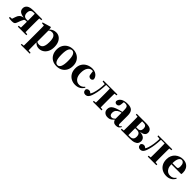

<svg xmlns="http://www.w3.org/2000/svg" viewBox="515 -2483 4663 4663"><g transform="rotate(45 2846.0 -152.0)"><path d="M342.8 -272.9H384.8V-308.1Q384.8 -336.4 384.5 -373.3Q384.3 -410.2 383.8 -447Q383.3 -483.9 382.8 -513.2H335.9Q288.1 -513.2 259 -484.6Q230 -456.1 230 -394Q230 -335.4 257.6 -304.2Q285.2 -272.9 342.8 -272.9ZM606 -516.1 541 -508.8Q540.5 -480 540 -443.8Q539.6 -407.7 539.3 -371.8Q539.1 -335.9 539.1 -308.1V-237.8Q539.1 -210 539.3 -174.1Q539.6 -138.2 540 -102.1Q540.5 -65.9 541 -37.1L606 -30.8V0H314V-30.8L382.8 -38.1Q383.8 -79.1 384.3 -134.8Q384.8 -190.4 384.8 -240.2H351.1Q313.5 -240.2 298.1 -217.3Q282.7 -194.3 267.1 -155.8L228 -53.2Q214.4 -18.6 192.6 -3.7Q170.9 11.2 116.2 11.2Q91.8 11.2 66.2 8.5Q40.5 5.9 9.8 0V-30.8L77.1 -36.1L112.8 -138.2Q129.4 -186.5 163.1 -216.1Q196.8 -245.6 258.8 -256.8Q163.1 -270.5 121.6 -304.2Q80.1 -337.9 80.1 -399.9Q80.1 -465.3 132.8 -505.6Q185.5 -545.9 305.2 -545.9H606Z M906.2 -459V-79.1Q924.8 -64 944.6 -59.1Q964.4 -54.2 989.3 -54.2Q1028.3 -54.2 1058.3 -74.5Q1088.4 -94.7 1105.2 -143.1Q1122.1 -191.4 1122.1 -274.9Q1122.1 -397.5 1088.1 -445.8Q1054.2 -494.1 995.1 -494.1Q972.7 -494.1 951.7 -487.8Q930.7 -481.4 906.2 -459ZM895 -551.8 902.3 -487.8Q937.5 -526.9 981 -544.9Q1024.4 -563 1074.2 -563Q1135.3 -563 1184.8 -529.8Q1234.4 -496.6 1263.7 -432.6Q1293 -368.7 1293 -275.9Q1293 -185.1 1259.8 -119.4Q1226.6 -53.7 1171.4 -18.3Q1116.2 17.1 1050.3 17.1Q1008.8 17.1 971.7 1Q934.6 -15.1 903.3 -51.8V6.8Q903.3 51.8 903.8 107.2Q904.3 162.6 905.3 221.2L981.9 230V258.8H675.3V230L742.2 223.1Q742.7 163.6 743.4 108.2Q744.1 52.7 744.1 6.8V-319.8Q744.1 -368.7 743.4 -399.9Q742.7 -431.2 741.2 -466.8L667 -475.1V-499L881.3 -562Z M1653.8 17.1Q1568.4 17.1 1504.9 -19.5Q1441.4 -56.2 1406.2 -122.1Q1371.1 -188 1371.1 -275.9Q1371.1 -364.3 1408.9 -428.7Q1446.8 -493.2 1511 -528.1Q1575.2 -563 1653.8 -563Q1732.9 -563 1797.4 -528.6Q1861.8 -494.1 1899.9 -429.9Q1938 -365.7 1938 -275.9Q1938 -186.5 1902.3 -120.6Q1866.7 -54.7 1802.7 -18.8Q1738.8 17.1 1653.8 17.1ZM1653.8 -18.1Q1708 -18.1 1736.6 -80.8Q1765.1 -143.6 1765.1 -273.9Q1765.1 -405.3 1736.6 -466.6Q1708 -527.8 1653.8 -527.8Q1600.1 -527.8 1571 -466.6Q1542 -405.3 1542 -273.9Q1542 -143.6 1571 -80.8Q1600.1 -18.1 1653.8 -18.1Z M2377 -449.2 2367.2 -525.9Q2359.4 -526.9 2352.5 -527.3Q2345.7 -527.8 2338.9 -527.8Q2272.5 -527.8 2228.8 -465.3Q2185.1 -402.8 2185.1 -288.1Q2185.1 -176.3 2234.9 -115.2Q2284.7 -54.2 2364.7 -54.2Q2408.7 -54.2 2441.9 -72.8Q2475.1 -91.3 2502 -125L2522 -111.8Q2487.3 -49.8 2431.4 -16.4Q2375.5 17.1 2293.9 17.1Q2217.8 17.1 2154.5 -16.4Q2091.3 -49.8 2053.2 -114.5Q2015.1 -179.2 2015.1 -272Q2015.1 -365.2 2055.9 -430.2Q2096.7 -495.1 2165.5 -529.1Q2234.4 -563 2317.9 -563Q2374.5 -563 2418.7 -542Q2462.9 -521 2490.2 -485.1Q2517.6 -449.2 2523.9 -403.8Q2509.3 -351.1 2458 -351.1Q2426.3 -351.1 2403.1 -372.3Q2379.9 -393.6 2377 -449.2Z M3189 -516.1 3124 -508.8Q3123.5 -480 3123 -443.8Q3122.6 -407.7 3122.3 -371.8Q3122.1 -335.9 3122.1 -308.1V-237.8Q3122.1 -210 3122.3 -174.1Q3122.6 -138.2 3123 -102.1Q3123.5 -65.9 3124 -37.1L3189 -30.8V0H2893.1V-30.8L2958 -37.1Q2958.5 -65.9 2959 -102.1Q2959.5 -138.2 2959.7 -174.1Q2960 -210 2960 -237.8V-308.1Q2960 -336.9 2959.7 -374.5Q2959.5 -412.1 2958.7 -449.5Q2958 -486.8 2957 -516.1H2832Q2828.1 -411.6 2816.4 -323.2Q2804.7 -234.9 2783.7 -163.1Q2765.1 -92.3 2743.2 -54.7Q2721.2 -17.1 2695.6 -2.9Q2669.9 11.2 2640.1 11.2Q2601.1 11.2 2577.9 -12.7Q2554.7 -36.6 2554.7 -86.9Q2566.9 -110.8 2586.9 -122.3Q2606.9 -133.8 2631.8 -133.8Q2652.8 -133.8 2670.2 -125Q2687.5 -116.2 2705.1 -98.1Q2725.6 -124.5 2741.7 -171.9Q2764.6 -241.7 2777.3 -324.5Q2790 -407.2 2793 -505.9L2710 -516.1V-545.9H3189Z M3573.2 -97.2V-305.2Q3555.7 -300.3 3541.5 -296.1Q3527.3 -292 3518.1 -288.1Q3465.8 -266.1 3438.5 -230Q3411.1 -193.8 3411.1 -139.2Q3411.1 -94.2 3430.9 -72.5Q3450.7 -50.8 3486.3 -50.8Q3506.3 -50.8 3525.9 -61.5Q3545.4 -72.3 3573.2 -97.2ZM3359.4 -503.9 3375 -509.8ZM3805.2 -75.2 3822.3 -61Q3803.2 -19.5 3773.2 -1.2Q3743.2 17.1 3695.3 17.1Q3645.5 17.1 3616.9 -6.1Q3588.4 -29.3 3577.1 -69.8Q3551.8 -42 3528.3 -22.5Q3504.9 -2.9 3476.6 7.1Q3448.2 17.1 3408.2 17.1Q3343.8 17.1 3303 -19.5Q3262.2 -56.2 3262.2 -119.1Q3262.2 -164.6 3282 -197.8Q3301.8 -231 3348.1 -256.8Q3394.5 -282.7 3475.1 -306.2Q3496.1 -312 3521.5 -318.6Q3546.9 -325.2 3573.2 -332V-393.1Q3573.2 -471.2 3551.8 -499.5Q3530.3 -527.8 3473.1 -527.8Q3451.2 -527.8 3431.2 -523.9L3424.3 -453.1Q3421.9 -401.9 3399.7 -379.9Q3377.4 -357.9 3349.1 -357.9Q3292.5 -357.9 3280.3 -409.2Q3286.1 -479.5 3350.1 -521.2Q3414.1 -563 3530.3 -563Q3636.7 -563 3682.9 -514.4Q3729 -465.8 3729 -356.9V-87.9Q3729 -59.6 3737.5 -48.3Q3746.1 -37.1 3760.3 -37.1Q3771.5 -37.1 3781.2 -44.9Q3791 -52.7 3805.2 -75.2Z M4074.2 -36.1H4131.3Q4245.6 -36.1 4245.6 -152.8Q4245.6 -211.4 4217.8 -241.7Q4189.9 -272 4129.4 -272H4072.3V-237.8Q4072.3 -209.5 4072.5 -173.3Q4072.8 -137.2 4073.2 -101.1Q4073.7 -64.9 4074.2 -36.1ZM4127.4 -508.8H4074.2Q4073.7 -467.8 4073 -411.6Q4072.3 -355.5 4072.3 -305.2H4124.5Q4224.6 -305.2 4224.6 -408.2Q4224.6 -457.5 4201.4 -483.2Q4178.2 -508.8 4127.4 -508.8ZM3851.6 -545.9H4178.2Q4286.6 -545.9 4330.1 -511.5Q4373.5 -477.1 4373.5 -417Q4373.5 -389.2 4361.6 -364.3Q4349.6 -339.4 4315.9 -320.6Q4282.2 -301.8 4217.3 -293Q4320.8 -283.2 4360.6 -246.1Q4400.4 -209 4400.4 -150.9Q4400.4 -107.9 4378.9 -73.7Q4357.4 -39.6 4303.7 -19.8Q4250 0 4153.3 0H3851.6V-30.8L3916.5 -37.1Q3917 -65.9 3917.5 -102.1Q3918 -138.2 3918.2 -174.1Q3918.5 -210 3918.5 -237.8V-308.1Q3918.5 -335.9 3918.2 -371.8Q3918 -407.7 3917.5 -444.1Q3917 -480.5 3916.5 -509.8L3851.6 -516.1Z M5072.3 -516.1 5007.3 -508.8Q5006.8 -480 5006.3 -443.8Q5005.9 -407.7 5005.6 -371.8Q5005.4 -335.9 5005.4 -308.1V-237.8Q5005.4 -210 5005.6 -174.1Q5005.9 -138.2 5006.3 -102.1Q5006.8 -65.9 5007.3 -37.1L5072.3 -30.8V0H4776.4V-30.8L4841.3 -37.1Q4841.8 -65.9 4842.3 -102.1Q4842.8 -138.2 4843 -174.1Q4843.3 -210 4843.3 -237.8V-308.1Q4843.3 -336.9 4843 -374.5Q4842.8 -412.1 4842 -449.5Q4841.3 -486.8 4840.3 -516.1H4715.3Q4711.4 -411.6 4699.7 -323.2Q4688 -234.9 4667 -163.1Q4648.4 -92.3 4626.5 -54.7Q4604.5 -17.1 4578.9 -2.9Q4553.2 11.2 4523.4 11.2Q4484.4 11.2 4461.2 -12.7Q4438 -36.6 4438 -86.9Q4450.2 -110.8 4470.2 -122.3Q4490.2 -133.8 4515.1 -133.8Q4536.1 -133.8 4553.5 -125Q4570.8 -116.2 4588.4 -98.1Q4608.9 -124.5 4625 -171.9Q4647.9 -241.7 4660.6 -324.5Q4673.3 -407.2 4676.3 -505.9L4593.3 -516.1V-545.9H5072.3Z M5312.5 -311 5448.2 -310.1Q5483.9 -310.1 5495.6 -329.3Q5507.3 -348.6 5507.3 -395Q5507.3 -460.4 5481.7 -494.1Q5456.1 -527.8 5416.5 -527.8Q5375 -527.8 5345.2 -477.5Q5315.4 -427.2 5312.5 -311ZM5632.3 -129.9 5651.4 -118.2Q5620.6 -53.7 5562.7 -18.3Q5504.9 17.1 5428.2 17.1Q5345.7 17.1 5281 -17.1Q5216.3 -51.3 5179 -116.5Q5141.6 -181.6 5141.6 -274.9Q5141.6 -345.7 5165.8 -399.4Q5189.9 -453.1 5231 -489.5Q5272 -525.9 5323 -544.4Q5374 -563 5427.2 -563Q5502.4 -563 5554 -532.5Q5605.5 -502 5631.8 -450.2Q5658.2 -398.4 5658.2 -335Q5658.2 -316.4 5657.2 -302.2Q5656.2 -288.1 5652.3 -273.9H5312.5Q5314.9 -195.8 5338.6 -147.5Q5362.3 -99.1 5400.9 -76.7Q5439.5 -54.2 5486.3 -54.2Q5539.1 -54.2 5573.5 -75Q5607.9 -95.7 5632.3 -129.9Z"/></g></svg>

Font: Source Han Serif JP Heavy
Style: Regular
Weight: 900
Designer: Ryoko NISHIZUKA  (kana & ideographs); Frank Grießhammer (Latin, Greek & Cyrillic); Wenlong ZHANG  (bopomofo); Sandoll Co
Foundry: Adobe Systems Incorporated
Version: Version 1.001;PS 1.001;hotconv 16.6.54;makeotf.lib2.5.65590